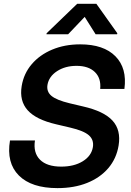

<svg xmlns="http://www.w3.org/2000/svg" viewBox="-20 -971 683 1003"><path d="M280.3 11.7Q144.5 11.7 78.6 -54.2Q12.7 -120.1 32.2 -237.3H162.6Q152.8 -172.9 189 -136.7Q225.1 -100.6 299.8 -100.6Q366.7 -100.6 412.1 -128.4Q457.5 -156.2 465.3 -202.6Q471.2 -240.7 444.1 -264.4Q417 -288.1 347.7 -304.2L272.9 -321.8Q168 -346.2 124.3 -395.3Q80.6 -444.3 93.3 -521.5Q104 -586.9 145.8 -635.7Q187.5 -684.6 252.7 -711.9Q317.9 -739.3 398.9 -739.3Q521.5 -739.3 583 -677Q644.5 -614.7 629.9 -506.3H503.4Q508.8 -562.5 475.6 -594.7Q442.4 -627 379.9 -627Q320.3 -627 277.8 -599.1Q235.4 -571.3 228 -527.8Q222.2 -492.2 249 -470Q275.9 -447.8 343.3 -431.6L413.6 -415Q522.9 -390.1 567.9 -340.8Q612.8 -291.5 599.6 -210.9Q588.4 -142.6 545.7 -92.5Q502.9 -42.5 435.1 -15.4Q367.2 11.7 280.3 11.7ZM479.5 -792 422.4 -882.8 335.9 -792H222.7L223.6 -797.4L383.3 -951.2H483.4L592.8 -797.4L591.8 -792Z"/></svg>

Font: Inter Display Semi Bold
Style: Italic
Weight: 600
Italic angle: -9.39999°
Designer: Rasmus Andersson
Foundry: rsms
Version: Version 4.000;git-4fc901f